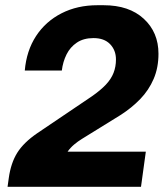

<svg xmlns="http://www.w3.org/2000/svg" viewBox="-20 -716 640 736"><path d="M9 0 13.5 -32.5Q21.5 -91 46.2 -130.5Q71 -170 123 -205.5L332.5 -347Q365.5 -370 385.8 -391.5Q406 -413 415.2 -436.5Q424.5 -460 424.5 -488Q424.5 -523.5 402 -546.8Q379.5 -570 338.5 -570Q300.5 -570 274.8 -552.8Q249 -535.5 235 -507.2Q221 -479 217 -445.5H75Q81.5 -521.5 118.2 -577.8Q155 -634 215.8 -665Q276.5 -696 353.5 -696H377Q475 -696 531.2 -644Q587.5 -592 587.5 -510Q587.5 -456.5 569 -413.5Q550.5 -370.5 517.8 -336.5Q485 -302.5 442 -275L294 -183.5Q278.5 -174 264 -161.8Q249.5 -149.5 239 -134.5H539L520.5 0Z"/></svg>

Font: Chivo Mono Medium
Style: Italic
Weight: 500
Italic angle: -8.05°
Monospace: yes
Designer: Hector Gatti
Foundry: Omnibus-Type
Version: Version 1.008